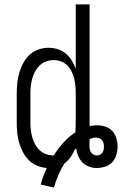

<svg xmlns="http://www.w3.org/2000/svg" viewBox="-20 -755 554 872"><path d="M225 97Q233 68 245 40Q257 12 273 -13Q288 -24 299.5 -40Q311 -56 318 -73Q320 -75 322 -77Q324 -79 326 -81Q328 -64 335 -47Q342 -30 354.5 -17.5Q367 -5 384 1.5Q401 8 419 8Q438 8 457 2Q476 -4 489.5 -18Q503 -32 508.5 -51Q514 -70 514 -89Q514 -108 508.5 -127Q503 -146 490 -160Q477 -174 458.5 -180Q440 -186 421 -186Q412 -186 403.5 -185Q395 -184 387 -182V-735H324V-442Q317 -462 306 -480Q295 -498 279 -511.5Q263 -525 242.5 -531.5Q222 -538 201 -538Q177 -538 154 -530Q131 -522 114 -506Q97 -490 85.5 -468.5Q74 -447 67.5 -424Q61 -401 58.5 -377.5Q56 -354 56 -330V-200Q56 -177 58 -154Q60 -131 66.5 -108.5Q73 -86 83.5 -65.5Q94 -45 110 -28.5Q126 -12 147.5 -3Q169 6 192 8Q184 26 177 45Q170 64 165 83ZM224 -49Q206 -49 189.5 -55Q173 -61 160.5 -72.5Q148 -84 139.5 -99.5Q131 -115 126.5 -131.5Q122 -148 120 -165.5Q118 -183 118 -200V-330Q118 -347 120 -364.5Q122 -382 126.5 -398.5Q131 -415 139.5 -430.5Q148 -446 160.5 -458Q173 -470 190 -476Q207 -482 224 -482Q241 -482 257.5 -476Q274 -470 286 -457.5Q298 -445 305.5 -429.5Q313 -414 317 -397.5Q321 -381 322.5 -364Q324 -347 324 -330V-200Q324 -189 323.5 -177.5Q323 -166 322 -154Q292 -134 267.5 -106.5Q243 -79 224 -49ZM419 -49Q411 -49 403.5 -53.5Q396 -58 392 -65.5Q388 -73 387 -81Q386 -89 386 -98Q386 -104 386.5 -110Q387 -116 387 -122V-124Q393 -126 400.5 -128Q408 -130 415 -130Q423 -130 430.5 -127.5Q438 -125 443 -119Q448 -113 450 -105Q452 -97 452 -89Q452 -82 450.5 -74.5Q449 -67 444.5 -61Q440 -55 433 -52Q426 -49 419 -49Z"/></svg>

Font: Iosevka SS09 Light
Style: Regular
Weight: 300
Monospace: yes
Designer: Belleve Invis
Foundry: Belleve Invis
Version: Version 5.2.1; ttfautohint (v1.8.3)